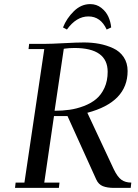

<svg xmlns="http://www.w3.org/2000/svg" viewBox="-20 -916 674 936"><path d="M53.2 0 56.2 -25.9H99.1L195.8 -676.8H119.1L122.1 -702.1H196.8Q229 -702.1 292.5 -705.6Q356 -709 389.2 -709Q428.7 -709 463.9 -702.4Q499 -695.8 531.5 -680.9Q564 -666 583 -637.5Q602.1 -608.9 602.1 -569.8Q602.1 -418 405.8 -366.2L534.2 -91.8Q552.7 -53.2 572 -39.6Q591.3 -25.9 620.1 -25.9L617.2 0H536.1Q502.9 0 481.4 -8.5Q460 -17.1 449.2 -41L309.1 -350.1H243.2L195.8 -25.9H270L267.1 0ZM246.1 -376Q284.7 -376 319.1 -380.9Q353.5 -385.7 388.4 -398.9Q423.3 -412.1 448.5 -432.9Q473.6 -453.6 489.3 -487.8Q504.9 -522 504.9 -565.9Q504.9 -682.1 342.8 -682.1Q330.1 -682.1 317.1 -681.2Q304.2 -680.2 297.9 -679.2L291 -678.2ZM287.1 -782.2Q304.7 -826.7 340.1 -861.3Q375.5 -896 419.9 -896Q450.7 -896 473.9 -877.7Q497.1 -859.4 508.3 -834.5Q519.5 -809.6 522 -782.2L500 -772Q470.7 -835.9 411.1 -835.9Q352.1 -835.9 306.2 -772Z"/></svg>

Font: Dehuti
Style: Bold-Italic
Weight: 700
Version: Version 1.2